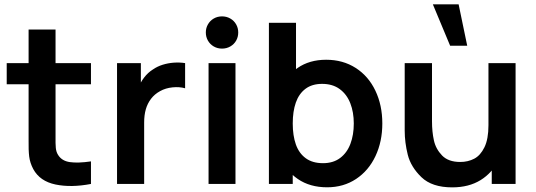

<svg xmlns="http://www.w3.org/2000/svg" viewBox="-20 -822 2394 858"><path d="M128.7 -66.3Q114.1 -93.8 110.5 -122.2Q107 -150.6 107.8 -197.2V-220.7V-690H228.2V-227.3V-212.1Q227.7 -179.6 229.4 -161.2Q231.2 -142.8 239.2 -130.3Q255.8 -102.8 292.2 -97.6Q328.5 -92.3 386.5 -100.8V0Q298 17 228.1 2.5Q158.2 -12.1 128.7 -66.3ZM10 -540H386.5V-445.5H10Z M503 -540H609.5V-408.5L596.5 -425.5Q607 -453.2 623.9 -475.3Q640.8 -497.5 663.5 -511.7Q682.8 -525.1 707 -532.7Q731.2 -540.2 756.8 -542Q782.3 -543.8 807.2 -540V-427.5Q781.6 -434.8 750.8 -431.6Q719.9 -428.5 695.3 -414.7Q670.9 -401.4 655.1 -380.7Q639.2 -359.9 631.7 -333.9Q624.2 -307.8 624.2 -274.3V0H503Z M912 -540H1032.3V0H912ZM899.8 -676.8Q899.8 -696.8 909.3 -713.2Q918.8 -729.7 935.2 -739.2Q951.7 -748.8 972.2 -748.8Q992.6 -748.8 1009.2 -739.2Q1025.8 -729.7 1035.2 -713.2Q1044.6 -696.8 1044.6 -676.8Q1044.6 -656.8 1035.2 -640.3Q1025.8 -623.9 1009.2 -614.4Q992.6 -604.8 972.2 -604.8Q951.7 -604.8 935.2 -614.4Q918.8 -623.9 909.3 -640.3Q899.8 -656.8 899.8 -676.8Z M1202 -270.2Q1202 -352.3 1229.2 -416.8Q1256.3 -481.2 1309.5 -518.1Q1362.6 -555 1437.3 -555Q1512.4 -555 1569.5 -518.4Q1626.6 -481.8 1657.5 -416.8Q1688.5 -351.9 1688.5 -270.2Q1688.5 -189.4 1657.9 -124.4Q1627.3 -59.4 1571.2 -22.2Q1515.1 15 1441.8 15Q1365.2 15 1311.2 -21.9Q1257.1 -58.8 1229.5 -123.3Q1202 -187.8 1202 -270.2ZM1181.7 -720H1302.8V-379.2H1288.2V0H1181.7ZM1561 -270.2Q1561 -320.7 1545.4 -360.6Q1529.8 -400.6 1498.1 -423.9Q1466.4 -447.2 1419.3 -447.2Q1374.5 -447.2 1345.2 -425.2Q1315.9 -403.2 1302 -363.7Q1288.2 -324.2 1288.2 -270.2Q1288.2 -215.9 1302.2 -176.3Q1316.3 -136.7 1346.5 -114.8Q1376.6 -92.8 1423.5 -92.8Q1469.1 -92.8 1500 -116Q1530.8 -139.2 1545.9 -179.2Q1561 -219.2 1561 -270.2Z M1788.5 -238.5V-540H1910.5V-279.8Q1910.5 -233 1919 -194.7Q1927.4 -156.3 1955.5 -127.2Q1983.5 -98.2 2036.7 -98.2Q2071.3 -98.2 2099.2 -112.8Q2127 -127.3 2144.9 -164Q2162.8 -200.7 2162.8 -262.5L2234.3 -231.8Q2234.3 -162.1 2207.3 -106Q2180.3 -49.8 2127.7 -17.2Q2075 15.3 2000.8 15.3Q1910.3 15.3 1863.2 -30.3Q1816 -75.8 1802.2 -130.5Q1788.5 -185.2 1788.5 -238.5ZM2177.5 -167.5H2162.8V-540H2284V0H2177.5ZM1914.4 -802.5 1991.6 -617.5H2067.9L2029.5 -802.5Z"/></svg>

Font: Tap Sans
Style: Regular
Weight: 400
Designer: Tap Payments
Foundry: Tap Payments
Version: Version 1.001;Glyphs 3.1.2 (3151)